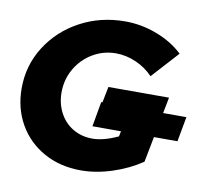

<svg xmlns="http://www.w3.org/2000/svg" viewBox="-80 -799 972 900"><g transform="rotate(10 406.0 -349.0)"><path d="M648 -79Q586 -37 509.2 -12Q432.5 13 360.5 13Q261.5 13 184.2 -30Q107 -73 64 -148.2Q21 -223.5 21 -318.5Q21 -427.5 78 -517.2Q135 -607 231.8 -659Q328.5 -711 445.5 -711Q523.5 -711 597.8 -682.5Q672 -654 722 -606L606 -478.5Q572 -514.5 524.8 -535.2Q477.5 -556 428.5 -556Q369.5 -556 319 -526.2Q268.5 -496.5 238.5 -445Q208.5 -393.5 208.5 -331.5Q208.5 -278.5 231.5 -235Q254.5 -191.5 295.5 -167.2Q336.5 -143 388.5 -143Q440.5 -143 509.5 -175L527.5 -263.5H394.5L420.5 -394.5H709ZM399.6 -318.7H805.1L783.4 -200.2H378.7Z"/></g></svg>

Font: Argentum Sans
Style: Bold Italic
Weight: 700
Italic angle: -11°
Designer: Julieta Ulanovsky (font), Cristiano Sobral (main changes and remaster)
Foundry: Julieta Ulanovsky (font), Cristiano Sobral (main changes and remaster)
Version: Version 2.007;June 15, 2022;FontCreator 14.0.0.2814 64-bit; 